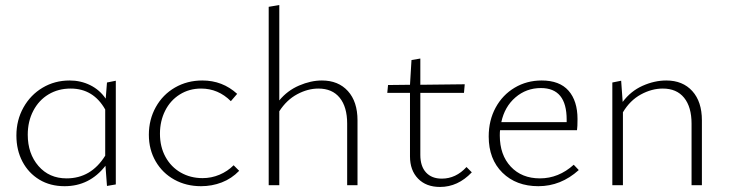

<svg xmlns="http://www.w3.org/2000/svg" viewBox="-20 -734 2888 761"><path d="M439 -414V-3L404 3L398 -77Q335 4 236 4Q179 4 136 -22Q93 -48 69 -93.5Q45 -139 45 -197Q45 -258 73 -308Q101 -358 149 -386.5Q197 -415 256 -415Q300 -415 337.5 -396.5Q375 -378 399 -343L404 -407ZM397 -117V-300Q350 -383 260 -383Q211 -383 172.5 -360Q134 -337 112 -295Q90 -253 90 -200Q90 -125 132.5 -76Q175 -27 244 -27Q341 -27 397 -117Z M570 -200Q570 -260 597.5 -309.5Q625 -359 673.5 -387Q722 -415 782 -415Q862 -415 920 -362L895 -333Q845 -383 777 -383Q730 -383 692.5 -359.5Q655 -336 634.5 -295Q614 -254 614 -204Q614 -152 636 -112Q658 -72 696.5 -50Q735 -28 783 -28Q818 -28 850 -41.5Q882 -55 906 -79L928 -57Q898 -26 859 -11Q820 4 777 4Q718 4 671 -22Q624 -48 597 -94.5Q570 -141 570 -200Z M1397 -257V0H1356V-244Q1356 -310 1326.5 -346.5Q1297 -383 1242 -383Q1200 -383 1158 -360.5Q1116 -338 1087 -293V0H1045V-707L1087 -714V-336Q1119 -375 1165.5 -395Q1212 -415 1256 -415Q1321 -415 1359 -373Q1397 -331 1397 -257Z M1850 -51Q1795 7 1724 7Q1669 7 1637 -26Q1605 -59 1605 -114V-366H1515L1518 -397L1605 -398L1611 -496L1646 -502V-398L1822 -400L1819 -366H1646V-120Q1646 -75 1668.5 -50.5Q1691 -26 1731 -26Q1787 -26 1829 -72Z M2274 -60Q2203 4 2114 4Q2026 4 1971.5 -49.5Q1917 -103 1917 -193Q1917 -257 1944.5 -307.5Q1972 -358 2020 -386.5Q2068 -415 2127 -415Q2198 -415 2233.5 -374.5Q2269 -334 2269 -262Q2269 -231 2267 -218H1962Q1961 -211 1961 -197Q1961 -120 2004.5 -73.5Q2048 -27 2120 -27Q2194 -27 2254 -81ZM1967 -250H2226V-260Q2226 -385 2124 -385Q2066 -385 2023 -348Q1980 -311 1967 -250Z M2762 -257V0H2721V-244Q2721 -310 2691.5 -346.5Q2662 -383 2607 -383Q2563 -383 2520 -359.5Q2477 -336 2449 -289V0H2407V-407L2442 -414L2448 -330Q2480 -373 2527 -394Q2574 -415 2621 -415Q2686 -415 2724 -373Q2762 -331 2762 -257Z"/></svg>

Font: Ysabeau Infant Light
Style: Regular
Weight: 300
Designer: Christian Thalmann (Catharsis Fonts)
Version: Version 0.003